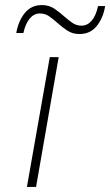

<svg xmlns="http://www.w3.org/2000/svg" viewBox="-20 -736 434 756"><path d="M86 0 176 -511H211L122 0ZM293 -602Q265 -602 244.8 -615.8Q224.5 -629.5 207 -645Q191 -659.5 174.5 -671.2Q158 -683 137 -683Q114 -683 97.2 -663.2Q80.5 -643.5 72 -606H44Q52.5 -654 77.8 -685Q103 -716 145 -716Q173 -716 193.8 -702Q214.5 -688 231.5 -672.5Q247.5 -658.5 263.8 -646.8Q280 -635 301 -635Q324.5 -635 341.2 -654.8Q358 -674.5 366 -712H394Q386 -664 360.5 -633Q335 -602 293 -602Z"/></svg>

Font: Overpass Thin
Style: Italic
Weight: 250
Italic angle: -10°
Designer: Delve Withrington, Dave Bailey, Thomas Jockin
Foundry: Delve Fonts LLC
Version: Version 4.000